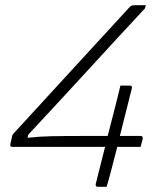

<svg xmlns="http://www.w3.org/2000/svg" viewBox="-20 -720 640 740"><path d="M444 -390H480Q491 -390 488 -379L442 -196H521Q532 -196 530 -185Q528 -176 526 -169.5Q524 -163 522 -154H432L418 -100Q414 -84 408.5 -63Q403 -42 398 -24.5Q393 -7 391 0H357Q347 0 349 -11Q358 -47 367 -82.5Q376 -118 385 -154H28Q17 -154 20 -165L28 -200Q28 -201 52.5 -227.5Q77 -254 120 -301Q163 -348 220 -410Q277 -472 343 -544Q409 -616 479 -692Q484 -698 490 -699Q496 -700 500 -700H542L539 -688Q430 -571 322 -453Q214 -335 89 -201L86 -189Q131 -194 178.5 -195Q226 -196 295 -196H395L396 -200Q407 -243 420.5 -295Q434 -347 444 -390Z"/></svg>

Font: Recursive Sn Lnr St Lt
Style: Italic
Weight: 300
Italic angle: -15°
Version: Version 1.079;hotconv 1.0.112;makeotfexe 2.5.65598; ttfautoh